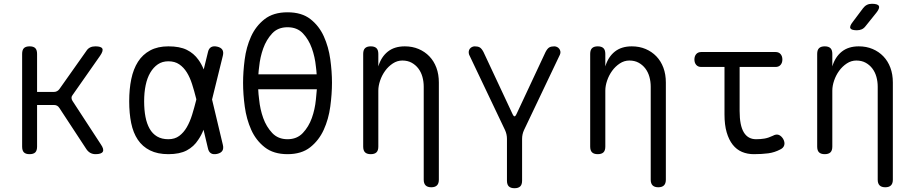

<svg xmlns="http://www.w3.org/2000/svg" viewBox="-20 -805 4840 1015"><path d="M136 10Q116 10 106.5 0.5Q97 -9 97 -30V-520Q97 -541 106.5 -550.5Q116 -560 137 -560Q157 -560 166.5 -550.5Q176 -541 176 -520V-319H265Q274 -319 281.5 -323Q289 -327 294 -334L436 -535Q444 -548 456 -554Q468 -560 484 -560Q515 -560 521 -548Q527 -536 509 -510L364 -303Q358 -296 358 -288Q358 -280 363 -272L513 -42Q531 -16 523.5 -3Q516 10 485 10Q470 10 458 3.5Q446 -3 437 -16L294 -234Q289 -242 282 -246Q275 -250 265 -250H176V-30Q176 -9 166.5 0.5Q157 10 136 10Z M1158 -40Q1163 -20 1155.5 -8Q1148 4 1128 8.5Q1108 13 1095.5 5.5Q1083 -2 1079 -22L1056 -119Q1044 -89 1028 -66Q1005 -30 967.5 -10Q930 10 870 10Q813 10 773 -10Q733 -30 708.5 -66.5Q684 -103 673.5 -154.5Q663 -206 663 -270Q663 -334 674 -387Q685 -440 709.5 -478.5Q734 -517 774 -538.5Q814 -560 870 -560Q930 -560 967.5 -541.5Q1005 -523 1029 -489Q1045 -467 1057 -438L1079 -528Q1083 -548 1095.5 -555.5Q1108 -563 1128 -558.5Q1148 -554 1155.5 -542Q1163 -530 1158 -510L1101 -279ZM1018 -280 1017 -284Q1007 -324 995.5 -360Q984 -396 967.5 -422.5Q951 -449 927.5 -465Q904 -481 870 -481Q838 -481 814.5 -465Q791 -449 774.5 -421Q758 -393 750 -354.5Q742 -316 742 -270Q742 -224 749 -187.5Q756 -151 771 -124.5Q786 -98 810.5 -83.5Q835 -69 870 -69Q904 -69 927.5 -86.5Q951 -104 967.5 -132.5Q984 -161 995.5 -198Q1007 -235 1017 -275Z M1500 10Q1426 10 1379.5 -26.5Q1333 -63 1308 -119Q1283 -175 1274 -241Q1265 -307 1265 -367Q1265 -425 1273.5 -490.5Q1282 -556 1307 -611.5Q1332 -667 1378.5 -703.5Q1425 -740 1500 -740Q1575 -740 1621 -704Q1667 -668 1692 -612.5Q1717 -557 1726 -492Q1735 -427 1735 -368Q1735 -308 1726 -241.5Q1717 -175 1691.5 -119Q1666 -63 1620 -26.5Q1574 10 1500 10ZM1500 -69Q1550 -69 1581 -102Q1612 -135 1628.5 -181Q1645 -227 1650 -279Q1653 -308 1655 -333H1345Q1346 -308 1350 -278Q1355 -227 1371.5 -181Q1388 -135 1419 -102Q1450 -69 1500 -69ZM1654 -412Q1653 -431 1650 -453Q1645 -504 1628.5 -550Q1612 -596 1581.5 -628.5Q1551 -661 1500 -661Q1449 -661 1418.5 -628Q1388 -595 1371.5 -549Q1355 -503 1350 -452Q1347 -431 1346 -412Z M1980 -326V-30Q1980 -9 1970 0.5Q1960 10 1940 10Q1920 10 1910 0.5Q1900 -9 1900 -30V-520Q1900 -541 1910 -550.5Q1920 -560 1940 -560Q1960 -560 1970 -550.5Q1980 -541 1980 -520V-454Q1995 -504 2030 -532Q2065 -560 2120 -560Q2160 -560 2193 -546Q2226 -532 2250 -507Q2274 -482 2287 -447Q2300 -412 2300 -369V145Q2300 165 2290 175Q2280 185 2260 185Q2240 185 2230 175Q2220 165 2220 145V-347Q2220 -374 2213 -399Q2206 -424 2191.5 -443Q2177 -462 2156 -473.5Q2135 -485 2107 -485Q2080 -485 2056.5 -469.5Q2033 -454 2016 -430.5Q1999 -407 1989.5 -379Q1980 -351 1980 -326Z M2700 190Q2680 190 2670 180.5Q2660 171 2660 150V-71Q2660 -83 2657.5 -94.5Q2655 -106 2650 -117L2460 -516Q2457 -525 2458 -533Q2459 -541 2463.5 -547Q2468 -553 2475 -556.5Q2482 -560 2490 -560Q2506 -560 2516 -554.5Q2526 -549 2536 -530L2690 -201Q2695 -190 2700 -190Q2705 -190 2710 -201L2864 -530Q2874 -549 2884 -554.5Q2894 -560 2910 -560Q2918 -560 2925 -556.5Q2932 -553 2936.5 -547Q2941 -541 2942.5 -533Q2944 -525 2940 -516L2750 -117Q2745 -106 2742.5 -94.5Q2740 -83 2740 -71V150Q2740 171 2730 180.5Q2720 190 2700 190Z M3180 -326V-30Q3180 -9 3170 0.5Q3160 10 3140 10Q3120 10 3110 0.5Q3100 -9 3100 -30V-520Q3100 -541 3110 -550.5Q3120 -560 3140 -560Q3160 -560 3170 -550.5Q3180 -541 3180 -520V-454Q3195 -504 3230 -532Q3265 -560 3320 -560Q3360 -560 3393 -546Q3426 -532 3450 -507Q3474 -482 3487 -447Q3500 -412 3500 -369V145Q3500 165 3490 175Q3480 185 3460 185Q3440 185 3430 175Q3420 165 3420 145V-347Q3420 -374 3413 -399Q3406 -424 3391.5 -443Q3377 -462 3356 -473.5Q3335 -485 3307 -485Q3280 -485 3256.5 -469.5Q3233 -454 3216 -430.5Q3199 -407 3189.5 -379Q3180 -351 3180 -326Z M4080 -530Q4097 -530 4106.5 -519Q4116 -508 4116 -490.5Q4116 -473 4106.5 -462Q4097 -451 4080 -451H3890V-218Q3890 -142 3912 -105.5Q3934 -69 3977 -69Q4001 -69 4021.5 -72.5Q4042 -76 4065 -87Q4083 -97 4096.5 -92Q4110 -87 4120 -71Q4130 -53 4126 -38Q4122 -23 4105 -15Q4075 1 4041.5 5.5Q4008 10 3965 10Q3931 10 3902.5 -2Q3874 -14 3853.5 -40Q3833 -66 3821.5 -105.5Q3810 -145 3810 -200V-451H3687Q3670 -451 3660.5 -462Q3651 -473 3651 -490.5Q3651 -508 3660.5 -519Q3670 -530 3687 -530Z M4380 -326V-30Q4380 -9 4370 0.5Q4360 10 4340 10Q4320 10 4310 0.5Q4300 -9 4300 -30V-520Q4300 -541 4310 -550.5Q4320 -560 4340 -560Q4360 -560 4370 -550.5Q4380 -541 4380 -520V-454Q4395 -504 4430 -532Q4465 -560 4520 -560Q4560 -560 4593 -546Q4626 -532 4650 -507Q4674 -482 4687 -447Q4700 -412 4700 -369V145Q4700 165 4690 175Q4680 185 4660 185Q4640 185 4630 175Q4620 165 4620 145V-347Q4620 -374 4613 -399Q4606 -424 4591.5 -443Q4577 -462 4556 -473.5Q4535 -485 4507 -485Q4480 -485 4456.5 -469.5Q4433 -454 4416 -430.5Q4399 -407 4389.5 -379Q4380 -351 4380 -326ZM4556 -667Q4547 -655 4535.5 -650Q4524 -645 4510 -645Q4481 -645 4475.5 -655.5Q4470 -666 4488 -689L4542 -761Q4551 -773 4562.5 -779Q4574 -785 4589 -785Q4620 -785 4626 -773.5Q4632 -762 4613 -738Z"/></svg>

Font: Maple Mono Normal NL Light
Style: Regular
Weight: 300
Monospace: yes
Designer: subframe7536
Version: Version 7.000